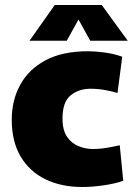

<svg xmlns="http://www.w3.org/2000/svg" viewBox="-20 -736 533 768"><path d="M309 12Q225 12 161.5 -19Q98 -50 62.5 -110Q27 -170 27 -257Q27 -335 61 -397Q95 -459 162.5 -495Q230 -531 331 -531Q361 -531 398.5 -526Q436 -521 469 -509L450 -364Q431 -370 402 -375.5Q373 -381 342 -381Q295 -381 262.5 -354.5Q230 -328 230 -262Q230 -215 248.5 -188.5Q267 -162 295 -151Q323 -140 351 -140Q380 -140 408.5 -145Q437 -150 459 -155L473 -13Q444 -2 397 5Q350 12 309 12ZM98 -573 199 -716H387L491 -573H341L294 -658L247 -573Z"/></svg>

Font: Murecho Black
Style: Regular
Weight: 900
Designer: Neil Summerour
Foundry: Positype
Version: Version 1.010; ttfautohint (v1.8.3)